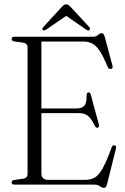

<svg xmlns="http://www.w3.org/2000/svg" viewBox="-20 -874 594 909"><path d="M35 -689.5Q35 -700 48 -700H420.5Q435.5 -700 444.2 -708.5Q453 -717 461 -717Q471 -717 475.5 -701L512.5 -563Q516 -549.5 505 -547.5Q494.5 -545.5 489.5 -558Q469.5 -606.5 452.5 -632.2Q435.5 -658 417 -667.8Q398.5 -677.5 374 -677.5H176V-360.5H342.5Q367.5 -360.5 379.2 -373.5Q391 -386.5 390 -422.5Q391 -435.5 398 -436.5Q407 -438 410 -425L448 -285Q451.5 -272 442.5 -269.5Q434 -267.5 429 -278Q411.5 -314 395.8 -326.2Q380 -338.5 351 -338.5H176V-53.5Q176 -22.5 208 -22.5H383Q409.5 -22.5 428.5 -33.2Q447.5 -44 466 -77Q484.5 -110 508.5 -176Q513 -187.5 522 -186Q532.5 -184 528.5 -169L486.5 -1Q482.5 15.5 472 15.5Q463.5 15.5 453.2 7.8Q443 0 423.5 0H48Q35 0 35 -10.5Q35 -19.5 47 -22L90.5 -28Q110.5 -32 110.5 -50.5V-649.5Q110.5 -668 90.5 -672L47 -678Q35 -680.5 35 -689.5ZM199.5 -734.5Q189 -727 183.5 -731.5Q177 -737 185 -746L271 -839.5Q277 -846 281.8 -849.8Q286.5 -853.5 293 -853.5Q300 -853.5 304.8 -849.8Q309.5 -846 316 -839.5L402.5 -746Q410 -737.5 403 -731.5Q397.5 -726.5 387 -734.5L293.5 -799Z"/></svg>

Font: Fraunces 144pt Soft Light
Style: Regular
Weight: 300
Version: Version 1.000;[0bf87f6ff]